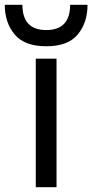

<svg xmlns="http://www.w3.org/2000/svg" viewBox="-74 -780 387 805"><path d="M120 -586Q29 -586 -12.5 -635.5Q-54 -685 -54 -760H20Q20 -654 120 -654Q220 -654 220 -760H293Q293 -685 252 -635.5Q211 -586 120 -586ZM163 5H76V-534H163Z"/></svg>

Font: LXGW 975 Gothic SC
Style: Regular
Weight: 400
Version: Version 2.01;February 25, 2021